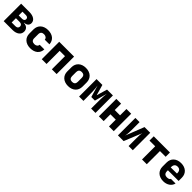

<svg xmlns="http://www.w3.org/2000/svg" viewBox="561 -2414 4278 4278"><g transform="rotate(45 2700.0 -275.0)"><path d="M66 0H344C473 0 555 -62 555 -158C555 -237 500 -288 414 -290V-297C489 -299 537 -341 537 -407C537 -494 455 -550 326 -550H66ZM213 -327V-445H321C365 -445 391 -423 391 -386C391 -349 365 -327 321 -327ZM213 -105V-239H331C380 -239 409 -214 409 -172C409 -130 380 -105 331 -105Z M909 10C1054 10 1147 -68 1152 -195H1006C1002 -147 964 -120 909 -120C849 -120 816 -152 816 -210V-340C816 -398 849 -430 909 -430C963 -430 1002 -402 1006 -355H1152C1147 -482 1054 -560 909 -560C762 -560 666 -473 666 -340V-210C666 -77 762 10 909 10Z M1266 0H1416V-414H1584V0H1734V-550H1266Z M2100 10C2247 10 2340 -78 2340 -210V-340C2340 -472 2247 -560 2100 -560C1953 -560 1860 -472 1860 -340V-210C1860 -78 1953 10 2100 10ZM2100 -120C2042 -120 2010 -152 2010 -210V-340C2010 -398 2042 -430 2100 -430C2158 -430 2190 -398 2190 -340V-210C2190 -152 2158 -120 2100 -120Z M2442 0H2579V-100C2579 -195 2579 -384 2560 -466L2642 -185H2755L2836 -481C2820 -395 2821 -188 2821 -100V0H2958V-550H2773L2699 -297L2626 -550H2442Z M3066 0H3216V-214H3384V0H3534V-550H3384V-349H3216V-550H3066Z M3666 0H3846L4016 -420C4004 -373 4002 -306 4002 -245V0H4134V-550H3954L3782 -110C3796 -166 3798 -244 3798 -305V-550H3666Z M4425 0H4575V-415H4755V-550H4245V-415H4425Z M5101 10C5220 10 5311 -54 5332 -150H5185C5179 -123 5143 -110 5101 -110C5036 -110 5003 -141 5003 -210V-238H5340V-340C5340 -472 5247 -560 5101 -560C4954 -560 4860 -472 4860 -340V-210C4860 -78 4954 10 5101 10ZM5003 -340C5003 -408 5035 -449 5101 -449C5166 -449 5197 -410 5197 -342V-329L5003 -327Z"/></g></svg>

Font: JetBrains Mono ExtraBold
Style: Regular
Weight: 800
Monospace: yes
Designer: Philipp Nurullin, Konstantin Bulenkov
Foundry: JetBrains
Version: Version 2.305